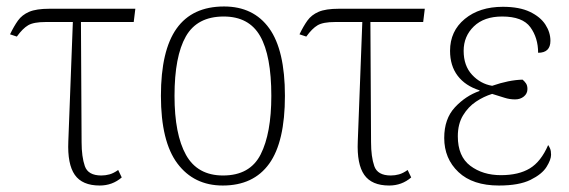

<svg xmlns="http://www.w3.org/2000/svg" viewBox="-20 -563 1756 593"><path d="M288 10Q234 10 211 -23Q188 -56 191 -126L205 -495H121Q84 -495 67 -485Q50 -475 32 -450L11 -457Q23 -482 35.5 -499.5Q48 -517 70 -526.5Q92 -536 133 -536H398L393 -495H230L232 -124Q232 -79 242 -50Q252 -21 293 -21Q306 -21 318.5 -24.5Q331 -28 345 -38L356 -15Q327 10 288 10Z M668 10Q579 10 528 -58Q477 -126 477 -267Q477 -407 525.5 -475Q574 -543 672 -543Q763 -543 811.5 -475.5Q860 -408 860 -267Q860 -125 811.5 -57.5Q763 10 668 10ZM669 -21Q752 -21 785 -86Q818 -151 818 -267Q818 -391 783.5 -451.5Q749 -512 671 -512Q589 -512 554 -450.5Q519 -389 519 -267Q519 -148 554.5 -84.5Q590 -21 669 -21Z M1182 10Q1128 10 1105 -23Q1082 -56 1085 -126L1099 -495H1015Q978 -495 961 -485Q944 -475 926 -450L905 -457Q917 -482 929.5 -499.5Q942 -517 964 -526.5Q986 -536 1027 -536H1292L1287 -495H1124L1126 -124Q1126 -79 1136 -50Q1146 -21 1187 -21Q1200 -21 1212.5 -24.5Q1225 -28 1239 -38L1250 -15Q1221 10 1182 10Z M1521 10Q1440 10 1396 -31.5Q1352 -73 1352 -137Q1352 -196 1385 -231.5Q1418 -267 1461 -282V-284Q1417 -298 1393.5 -329Q1370 -360 1370 -406Q1370 -467 1415.5 -504.5Q1461 -542 1533 -542Q1584 -542 1616.5 -526.5Q1649 -511 1664.5 -487Q1680 -463 1680 -437Q1680 -400 1642 -400Q1642 -446 1618 -479Q1594 -512 1531 -512Q1475 -512 1443.5 -481.5Q1412 -451 1412 -406Q1412 -360 1438 -332Q1464 -304 1500 -298Q1552 -316 1594 -317Q1600 -312 1604.5 -305.5Q1609 -299 1609 -288Q1609 -274 1598 -265Q1587 -256 1571 -256Q1554 -256 1538.5 -261Q1523 -266 1500 -273Q1474 -265 1450 -249Q1426 -233 1410 -206.5Q1394 -180 1394 -142Q1394 -80 1432.5 -51Q1471 -22 1527 -22Q1582 -22 1616.5 -43Q1651 -64 1673 -115Q1676 -111 1679 -104Q1682 -97 1682 -85Q1682 -70 1668 -47.5Q1654 -25 1618.5 -7.5Q1583 10 1521 10Z"/></svg>

Font: Noto Serif SemiCondensed ExtraLight
Style: Regular
Weight: 200
Width: 4
Designer: Monotype Design Team
Foundry: Monotype Imaging Inc.
Version: Version 2.014